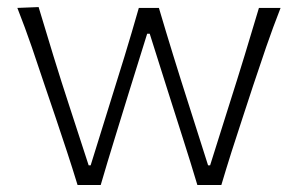

<svg xmlns="http://www.w3.org/2000/svg" viewBox="-20 -531 854 551"><path d="M202.6 0Q188 -47.9 172.1 -96.2Q156.2 -144.5 139.6 -193.8L108.9 -284.2Q90.3 -340.3 71.3 -395.8Q52.2 -451.2 29.8 -508.3L90.8 -510.7Q110.8 -443.4 133.8 -368.9Q156.7 -294.4 179.2 -226.1L234.4 -56.6H240.2L294.4 -231Q315.9 -299.3 337.2 -368.7Q358.4 -438 378.4 -508.3H436Q455.6 -441.9 477.3 -371.6Q499 -301.3 521 -232.9L577.1 -56.6H583L639.2 -234.9Q660.6 -301.8 682.9 -374.8Q705.1 -447.8 723.1 -508.3H785.2Q763.2 -452.1 743.9 -396.2Q724.6 -340.3 706.1 -284.2L676.8 -194.8Q643.1 -93.8 615.2 0H546.4Q526.9 -65.4 504.4 -135.5Q481.9 -205.6 461.9 -269L409.7 -434.1H402.3L350.6 -268.1Q331.1 -204.6 309.6 -135Q288.1 -65.4 269 0Z"/></svg>

Font: Pinar DS1-Light
Style: Regular
Weight: 300
Designer: Amin Abedi
Version: Version 2.000